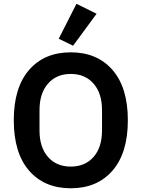

<svg xmlns="http://www.w3.org/2000/svg" viewBox="-20 -988 752 1020"><path d="M368.2 -745.1 292 -782.2 386.2 -967.8 493.2 -915ZM577.6 -81.5Q496.1 12.2 356 12.2Q215.8 12.2 134.5 -81.5Q53.2 -175.3 53.2 -349.1Q53.2 -522.9 134.5 -616.5Q215.8 -710 356 -710Q496.1 -710 577.6 -616.5Q659.2 -522.9 659.2 -349.1Q659.2 -175.3 577.6 -81.5ZM522 -294.9V-402.8Q522 -492.2 477.1 -543.7Q432.1 -595.2 356 -595.2Q279.8 -595.2 234.9 -543.7Q189.9 -492.2 189.9 -402.8V-294.9Q189.9 -205.6 234.9 -154.3Q279.8 -103 356 -103Q432.1 -103 477.1 -154.3Q522 -205.6 522 -294.9Z"/></svg>

Font: Anuphan SemiBold
Style: Bold
Weight: 600
Designer: Mike Abbink, Paul van der Laan, Pieter van Rosmalen, Mint Tantisuwanna
Foundry: Bold Monday; Cadson Demak
Version: Version 3.002;hotconv 1.0.109;makeotfexe 2.5.65596